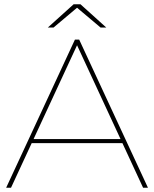

<svg xmlns="http://www.w3.org/2000/svg" viewBox="-20 -887 728 907"><path d="M9 0 334 -700H354L679 0H656L339 -684H349L32 0ZM116 -211 126 -230H561L571 -211ZM206 -757 328 -867H360L482 -757H455L341 -853H347L233 -757Z"/></svg>

Font: Montserrat Thin
Style: Regular
Weight: 100
Designer: Julieta Ulanovsky
Foundry: Julieta Ulanovsky
Version: Version 9.000